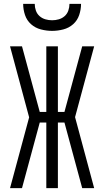

<svg xmlns="http://www.w3.org/2000/svg" viewBox="-20 -975 540 995"><path d="M32 0 131 -367 32 -735H94L186 -395H220V-735H280V-395H314L406 -735H468L369 -368L468 0H406L314 -340H280V0H220V-340H186L94 0ZM250 -815Q221 -815 192 -822.5Q163 -830 141 -849.5Q119 -869 109.5 -897.5Q100 -926 100 -955H160Q160 -937 166 -920Q172 -903 185 -891.5Q198 -880 215 -875Q232 -870 250 -870Q268 -870 285 -875Q302 -880 315 -891.5Q328 -903 334 -920Q340 -937 340 -955H400Q400 -926 390.5 -897.5Q381 -869 359 -849.5Q337 -830 308 -822.5Q279 -815 250 -815Z"/></svg>

Font: Iosevka SS04 Light
Style: Regular
Weight: 300
Monospace: yes
Designer: Belleve Invis
Foundry: Belleve Invis
Version: Version 19.0.0; ttfautohint (v1.8.4)